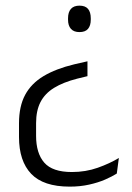

<svg xmlns="http://www.w3.org/2000/svg" viewBox="-20 -516 481 697"><path d="M297.5 -293.5V-239.5L260.5 -230.5Q209.5 -217.5 176.2 -197Q143 -176.5 127 -145.5Q111 -114.5 111 -69V-23Q111 40.5 140.8 74.5Q170.5 108.5 241 108.5Q291 108.5 334.8 93Q378.5 77.5 411.5 57.5L404 114Q387.5 124.5 361.8 135.8Q336 147 303.5 154.2Q271 161.5 233 161.5Q137.5 161.5 93.2 115Q49 68.5 49 -18.5V-68.5Q49 -130 71.2 -171.5Q93.5 -213 138.2 -239.8Q183 -266.5 249.5 -282.5ZM268.5 -495.5Q289.5 -495.5 299.5 -483.8Q309.5 -472 309.5 -449.5V-444.5Q309.5 -423 299.5 -411.2Q289.5 -399.5 268.5 -399.5Q248 -399.5 237.5 -411.2Q227 -423 227 -444.5V-449.5Q227 -472 237.5 -483.8Q248 -495.5 268.5 -495.5Z"/></svg>

Font: Anek Telugu Medium Light
Style: Regular
Weight: 300
Version: Version 1.003